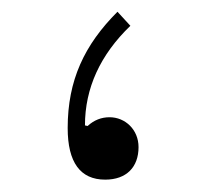

<svg xmlns="http://www.w3.org/2000/svg" viewBox="-20 -294 343 320"><path d="M175.8 -274.4C120.6 -219.2 92.8 -160.2 92.8 -80.6C92.8 -23.4 113.8 5.4 155.3 5.4C190.9 5.4 210.9 -15.6 210.9 -48.8C210.9 -78.1 188.5 -98.6 162.6 -98.6C148.9 -98.6 136.7 -93.8 126 -84L121.6 -85C121.6 -147 147 -202.6 197.3 -251Z"/></svg>

Font: Estedad Thin
Style: Regular
Weight: 100
Designer: Amin Abedi
Version: Version 7.3